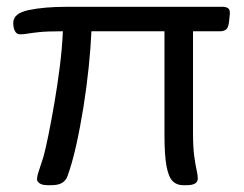

<svg xmlns="http://www.w3.org/2000/svg" viewBox="-20 -543 718 565"><path d="M122 2Q104 2 96.5 -3.5Q89 -9 89 -15Q89 -25 94 -39Q99 -53 108 -82Q114 -104 122.5 -145.5Q131 -187 140 -239.5Q149 -292 156 -347Q163 -402 165 -451Q119 -451 95.5 -448.5Q72 -446 61 -444Q50 -442 39 -442Q29 -442 24 -451.5Q19 -461 19 -476Q19 -504 65 -513.5Q111 -523 177 -523H636Q645 -523 651.5 -518.5Q658 -514 656 -498L654 -479Q652 -461 645 -456Q638 -451 628 -451H548V-154Q548 -110 551.5 -84Q555 -58 558.5 -43Q562 -28 562 -18Q562 -8 554 -3Q546 2 528 2H519Q500 2 488 -10Q476 -22 470 -54Q464 -86 464 -146V-451H249Q247 -403 241 -345Q235 -287 225.5 -227.5Q216 -168 204 -114.5Q192 -61 178 -23Q173 -11 162 -4.5Q151 2 130 2Z"/></svg>

Font: Asap Semi Expanded
Style: Regular
Weight: 400
Width: 6
Designer: Pablo Cosgaya
Foundry: Omnibus-Type
Version: Version 3.001; ttfautohint (v1.8.4.7-5d5b)